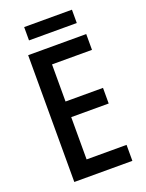

<svg xmlns="http://www.w3.org/2000/svg" viewBox="-159 -938 772 1016"><g transform="rotate(-20 227.0 -430.5)"><path d="M405 0H78V-714H405V-625H180V-416H391V-328H180V-90H405ZM378 -861V-786H109V-861Z"/></g></svg>

Font: Noto Sans Ethiopic Condensed Medium
Style: Regular
Weight: 500
Width: 3
Designer: Monotype Design Team
Foundry: Monotype Imaging Inc.
Version: Version 2.102; ttfautohint (v1.8.4.7-5d5b)